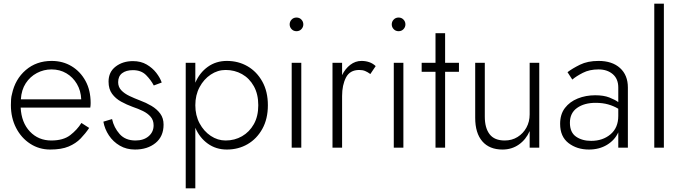

<svg xmlns="http://www.w3.org/2000/svg" viewBox="-20 -800 3695 1040"><path d="M93 -262Q96 -313 119.5 -349Q143 -385 180 -404.5Q217 -424 259 -424Q304 -424 339.5 -403Q375 -382 396.5 -345.5Q418 -309 420 -262ZM92 -217H469Q470 -223 470.5 -229.5Q471 -236 471 -242Q471 -311 443 -362Q415 -413 367.5 -441.5Q320 -470 260 -470Q177 -470 119.5 -420.5Q62 -371 45 -291Q41 -277 40 -262Q39 -247 39 -231Q39 -162 67 -107.5Q95 -53 143.5 -21.5Q192 10 252 10Q313 10 352 -6.5Q391 -23 417 -50Q443 -77 463 -107L421 -134Q398 -97 360.5 -68Q323 -39 258 -39Q188 -39 142 -87.5Q96 -136 92 -217Z M587 -155 540 -141Q547 -101 570 -66.5Q593 -32 629 -11Q665 10 711 10Q779 10 822.5 -25.5Q866 -61 866 -125Q866 -160 848 -184.5Q830 -209 800.5 -226.5Q771 -244 738 -256Q709 -267 681.5 -280Q654 -293 637 -311Q620 -329 620 -355Q620 -387 641.5 -403.5Q663 -420 700 -420Q745 -420 771.5 -393Q798 -366 813 -337L856 -353Q847 -379 826.5 -405.5Q806 -432 774.5 -450.5Q743 -469 700 -469Q645 -469 606.5 -439.5Q568 -410 568 -358Q568 -318 587 -292Q606 -266 636 -249.5Q666 -233 699 -221Q729 -211 754.5 -198.5Q780 -186 796 -167.5Q812 -149 812 -121Q812 -85 785 -62Q758 -39 714 -39Q659 -39 628 -74Q597 -109 587 -155Z M1431 -230Q1431 -304 1401 -358Q1371 -412 1321 -441Q1271 -470 1209 -470Q1150 -470 1105.5 -438Q1061 -406 1038 -352V-460H986V220H1038V-108Q1061 -54 1105.5 -22Q1150 10 1209 10Q1271 10 1321 -19Q1371 -48 1401 -102Q1431 -156 1431 -230ZM1379 -230Q1379 -170 1355 -127.5Q1331 -85 1291 -62Q1251 -39 1202 -39Q1159 -39 1121.5 -64Q1084 -89 1061 -132Q1038 -175 1038 -230Q1038 -285 1061 -328Q1084 -371 1121.5 -396Q1159 -421 1202 -421Q1251 -421 1291 -398.5Q1331 -376 1355 -333Q1379 -290 1379 -230Z M1549 -668Q1549 -653 1559.5 -642Q1570 -631 1586 -631Q1602 -631 1612.5 -642Q1623 -653 1623 -668Q1623 -683 1612.5 -694Q1602 -705 1586 -705Q1570 -705 1559.5 -694Q1549 -683 1549 -668ZM1560 -460V0H1612V-460Z M1986 -399 2015 -442Q1999 -457 1979.5 -463.5Q1960 -470 1938 -470Q1905 -470 1877.5 -449Q1850 -428 1833 -393V-460H1781V0H1833V-280Q1833 -339 1854 -380Q1875 -421 1926 -421Q1944 -421 1957.5 -415.5Q1971 -410 1986 -399Z M2102 -668Q2102 -653 2112.5 -642Q2123 -631 2139 -631Q2155 -631 2165.5 -642Q2176 -653 2176 -668Q2176 -683 2165.5 -694Q2155 -705 2139 -705Q2123 -705 2112.5 -694Q2102 -683 2102 -668ZM2113 -460V0H2165V-460Z M2339 -620V-460H2264V-411H2339V0H2391V-411H2466V-460H2391V-620Z M2606 -168V-460H2554V-162Q2554 -79 2592.5 -34.5Q2631 10 2702 10Q2752 10 2790.5 -17Q2829 -44 2849 -90V0H2901V-460H2849V-180Q2849 -141 2831.5 -109Q2814 -77 2783.5 -58Q2753 -39 2714 -39Q2658 -39 2632 -73Q2606 -107 2606 -168Z M3067 -135Q3067 -188 3106 -215.5Q3145 -243 3206 -243Q3244 -243 3274 -234.5Q3304 -226 3329 -211V-172Q3329 -108 3287 -72.5Q3245 -37 3182 -37Q3133 -37 3100 -60Q3067 -83 3067 -135ZM3080 -369Q3101 -387 3137 -405.5Q3173 -424 3222 -424Q3269 -424 3299 -398.5Q3329 -373 3329 -326V-247Q3311 -260 3280.5 -272Q3250 -284 3204 -284Q3153 -284 3109.5 -266.5Q3066 -249 3040 -215Q3014 -181 3014 -129Q3014 -60 3059.5 -25Q3105 10 3170 10Q3226 10 3268 -15.5Q3310 -41 3329 -83V0H3381V-326Q3381 -393 3338.5 -431.5Q3296 -470 3222 -470Q3163 -470 3121.5 -449.5Q3080 -429 3054 -409Z M3524 -780V0H3576V-780Z"/></svg>

Font: Jost-300-LightPL
Style: Regular
Weight: 300
Version: Version 3.300; ttfautohint (v0.97) -l 8 -r 50 -G 200 -x 14 -